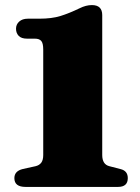

<svg xmlns="http://www.w3.org/2000/svg" viewBox="-20 -735 552 755"><path d="M86.5 -583Q64 -583 53.5 -594Q43 -605 43 -622Q43 -639 55.5 -650.2Q68 -661.5 89.5 -661.5H134.5Q183.5 -661.5 217.5 -672Q251.5 -682.5 293 -702.5Q318 -715 341.5 -715Q382 -715 382 -675.5V-125.5Q382 -88.5 410 -81.5L454.5 -70Q482.5 -63 482.5 -34.5Q482.5 0 444 0H80.5Q36.5 0 36.5 -34.5Q36.5 -62.5 70 -70.5L120 -81.5Q134.5 -85 142.2 -95.2Q150 -105.5 150 -125.5V-540Q150 -565 142.2 -574Q134.5 -583 117 -583Z"/></svg>

Font: Fraunces 9pt S000 Black
Style: Regular
Weight: 900
Version: Version 1.000; ttfautohint (v1.8.3)